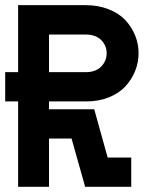

<svg xmlns="http://www.w3.org/2000/svg" viewBox="-40 -720 554 740"><path d="M-20 -329.1V-441.9H29.8V-700.2H289.1Q338.9 -700.2 378.9 -684.3Q418.9 -668.5 443.4 -642.1Q467.8 -615.7 481 -583Q494.1 -550.3 494.1 -515.1Q494.1 -480 481.2 -447.3Q468.3 -414.6 444.1 -387.9Q419.9 -361.3 380.6 -345.2Q341.3 -329.1 293 -329.1H148.9V-298.8H323.2L375 -112.8H465.8V0H287.1V-3.9L235.8 -186H148.9V0H29.8V-329.1ZM148.9 -441.9H290Q328.6 -441.9 349.9 -463.4Q371.1 -484.9 371.1 -515.1Q371.1 -544.4 349.9 -565.7Q328.6 -586.9 290 -586.9H148.9Z"/></svg>

Font: Cakra Normal
Style: Regular
Weight: 400
Designer: Lucia Kollert, Vojtech Kollert
Foundry: OoM Type
Version: Version 1.000;Glyphs 3.1.1 (3148)